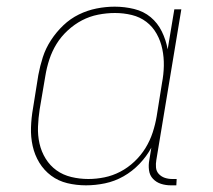

<svg xmlns="http://www.w3.org/2000/svg" viewBox="-20 -548 640 576"><path d="M238 8Q209 8 182 1.5Q155 -5 133.5 -21Q112 -37 98 -60Q84 -83 78 -110Q72 -137 73 -166Q74 -195 79 -223L95 -323Q100 -350 108.5 -376.5Q117 -403 133 -427.5Q149 -452 170 -472Q191 -492 216.5 -504.5Q242 -517 269.5 -522.5Q297 -528 324 -528Q354 -528 382.5 -521Q411 -514 432 -496.5Q453 -479 465.5 -453.5Q478 -428 483 -400L503 -520H524L449 -68Q447 -57 448 -45.5Q449 -34 456.5 -26Q464 -18 474.5 -14.5Q485 -11 497 -11H510L509 8H493Q477 8 463 3.5Q449 -1 439 -11.5Q429 -22 427 -37.5Q425 -53 428 -68L434 -105Q420 -79 398.5 -56.5Q377 -34 350.5 -19Q324 -4 295 2Q266 8 238 8ZM245 -11Q269 -11 293.5 -16Q318 -21 341 -33Q364 -45 383.5 -63.5Q403 -82 416.5 -104Q430 -126 438 -150.5Q446 -175 450 -199L466 -299Q471 -325 471.5 -350.5Q472 -376 467 -400.5Q462 -425 450 -446.5Q438 -468 419 -482.5Q400 -497 375.5 -503Q351 -509 325 -509Q300 -509 274.5 -504Q249 -499 226 -487Q203 -475 183 -456.5Q163 -438 149.5 -416Q136 -394 128 -369.5Q120 -345 116 -320L99 -220Q95 -194 94 -168Q93 -142 98.5 -117.5Q104 -93 117 -72Q130 -51 149.5 -37Q169 -23 194 -17Q219 -11 245 -11Z"/></svg>

Font: Iosevka Etoile Thin
Style: Italic
Weight: 100
Italic angle: -9°
Designer: Belleve Invis
Foundry: Belleve Invis
Version: Version 22.1.2; ttfautohint (v1.8.4)